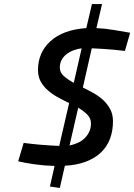

<svg xmlns="http://www.w3.org/2000/svg" viewBox="-20 -810 664 950"><path d="M598 -558Q571 -561 543 -564Q519 -566 490 -568Q461 -570 434 -571L390 -377Q417 -364 443.5 -349Q470 -334 491 -314.5Q512 -295 525.5 -269.5Q539 -244 539 -210Q539 -163 524.5 -124Q510 -85 480.5 -56.5Q451 -28 406 -10.5Q361 7 301 10L276 120L227 113L250 11Q201 10 151.5 3Q102 -4 70 -12L97 -103Q112 -101 133.5 -98.5Q155 -96 178.5 -94Q202 -92 226.5 -90.5Q251 -89 273 -88L322 -300Q295 -313 267.5 -328Q240 -343 218 -362Q196 -381 182 -405.5Q168 -430 168 -464Q168 -550 230 -606.5Q292 -663 407 -671L435 -790H485L457 -671Q501 -669 544.5 -661.5Q588 -654 624 -648ZM430 -199Q430 -225 412 -243Q394 -261 367 -277L324 -90Q343 -94 362 -102Q381 -110 396 -123.5Q411 -137 420.5 -156Q430 -175 430 -199ZM276 -476Q276 -451 296 -433.5Q316 -416 345 -400L384 -571Q362 -568 342.5 -560.5Q323 -553 308 -541Q293 -529 284.5 -512.5Q276 -496 276 -476Z"/></svg>

Font: Panefresco 750wt
Style: Italic
Weight: 750
Foundry: Campivisivi & Chank Co
Version: Version 1.000